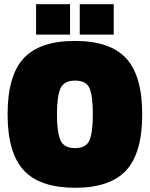

<svg xmlns="http://www.w3.org/2000/svg" viewBox="-20 -877 710 910"><path d="M250 -335Q250 -250 266.5 -212.5Q283 -175 335.5 -175Q388 -175 404 -212Q420 -249 420 -335.5Q420 -422 404.5 -458.5Q389 -495 336 -495Q283 -495 266.5 -457.5Q250 -420 250 -335ZM654 -335Q654 -152 578 -69.5Q502 13 335.5 13Q169 13 92.5 -70Q16 -153 16 -335.5Q16 -518 92 -600.5Q168 -683 335 -683Q502 -683 578 -600.5Q654 -518 654 -335ZM358 -713V-857H519V-713ZM151 -713V-857H312V-713Z"/></svg>

Font: Titillium Web Black
Style: Regular
Weight: 900
Version: Version 1.002;PS 35.000;hotconv 1.0.70;makeotf.lib2.5.55311